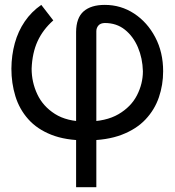

<svg xmlns="http://www.w3.org/2000/svg" viewBox="-20 -573 725 797"><path d="M295.9 204.1V-440.4Q296.4 -499 327.1 -525.9Q357.9 -552.7 415 -552.7Q481.9 -552.7 536.9 -516.6Q591.8 -480.5 624.5 -418.2Q657.2 -356 657.2 -277.3Q657.2 -220.7 639.6 -169.2Q622.1 -117.7 584.2 -77.4Q546.4 -37.1 485.4 -13.7Q424.3 9.8 336.9 9.8Q252 9.8 192.9 -13.7Q133.8 -37.1 97.2 -78.4Q60.5 -119.6 43.9 -173.6Q27.3 -227.5 27.3 -288.1Q27.8 -344.2 41.5 -393.8Q55.2 -443.4 82.8 -483.9Q110.4 -524.4 151.4 -552.7L201.2 -488.3Q158.2 -450.2 136 -401.9Q113.8 -353.5 111.3 -288.1Q111.3 -231.9 134.8 -181.9Q158.2 -131.8 208 -100.1Q257.8 -68.4 336.9 -68.4Q419.4 -68.4 471.7 -98.9Q523.9 -129.4 548.6 -177.5Q573.2 -225.6 573.2 -277.3Q571.8 -331.1 552.5 -376.5Q533.2 -421.9 498.5 -449.7Q463.9 -477.5 415 -477.5Q397 -477.1 388.4 -467Q379.9 -457 379.9 -443.4V204.1Z"/></svg>

Font: Inter Tight
Style: Regular
Weight: 400
Designer: Rasmus Andersson
Foundry: rsms
Version: Version 3.002